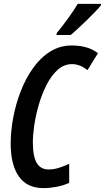

<svg xmlns="http://www.w3.org/2000/svg" viewBox="-20 -958 540 988"><path d="M203 10Q120 10 77.5 -49.5Q35 -109 35 -220Q35 -283 48 -352.5Q61 -422 86.5 -488Q112 -554 150 -607.5Q188 -661 238 -692.5Q288 -724 350 -724Q387 -724 421.5 -715Q456 -706 484 -684L430 -597Q392 -628 351 -628Q309 -628 276.5 -598.5Q244 -569 220 -522Q196 -475 180 -420.5Q164 -366 156.5 -314.5Q149 -263 149 -227Q149 -153 169 -119.5Q189 -86 230 -86Q256 -86 282 -94Q308 -102 336 -115V-17Q305 -3 270 3.5Q235 10 203 10ZM272 -788Q304 -827 331.5 -865Q359 -903 380 -938H500L499 -930Q488 -916 467.5 -895Q447 -874 423.5 -851Q400 -828 378.5 -808.5Q357 -789 344 -778H271Z"/></svg>

Font: Noto Sans ExtraCondensed SemiBold
Style: Italic
Weight: 600
Width: 2
Italic angle: -12°
Designer: Monotype Design Team
Foundry: Monotype Imaging Inc.
Version: Version 2.013; ttfautohint (v1.8.4.7-5d5b)